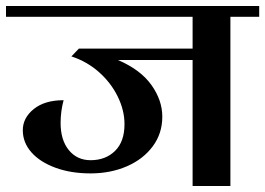

<svg xmlns="http://www.w3.org/2000/svg" viewBox="-32 -620 884 640"><path d="M610 -420H361Q436 -388 472.5 -337Q509 -286 509 -231Q509 -175 477 -132Q445 -89 390.5 -65.5Q336 -42 270 -42Q204 -42 152.5 -61Q101 -80 72.5 -112.5Q44 -145 44 -186Q44 -227 80.5 -256.5Q117 -286 180 -286Q170 -249 170 -210Q170 -153 197.5 -119.5Q225 -86 270 -86Q320 -86 351.5 -117Q383 -148 383 -206Q383 -252 360.5 -298Q338 -344 298 -379.5Q258 -415 206 -432L231 -458H610V-564H-12V-600H832V-564H736V0H610Z"/></svg>

Font: Arya
Style: Bold
Weight: 700
Designer: Eduardo Rodriguez Tunni, Modular Infotech
Foundry: Eduardo Rodriguez Tunni, Modular Infotech
Version: Version 1.002